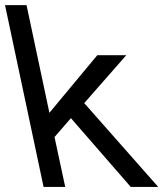

<svg xmlns="http://www.w3.org/2000/svg" viewBox="-29 -734 642 754"><path d="M75.2 -713.9 165 -291 353 -517.1H466.8L301.8 -329.1L592.3 0H484.4L249.5 -270L185.1 -195.8L227.1 0H142.1L-9.3 -713.9Z"/></svg>

Font: XB Khoramshahr
Style: Oblique
Weight: 400
Italic angle: 12°
Designer: Behnam
Foundry: Irmug
Version: Version 8.005 2009